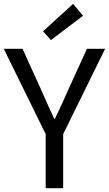

<svg xmlns="http://www.w3.org/2000/svg" viewBox="-21 -990 573 1010"><path d="M219.3 0V-284.3L-1.1 -733.4H97.4L191.8 -525.9Q209.8 -485.2 227.1 -446.1Q244.3 -407 264 -365.4H268Q287.6 -407 306 -446.1Q324.3 -485.2 341.6 -525.9L436.5 -733.4H532L311.3 -284.3V0ZM246.6 -779 205.5 -825.4 363.4 -969.7 415.9 -907.1Z"/></svg>

Font: Noto Sans TC
Style: Regular
Weight: 100
Designer: Ryoko NISHIZUKA 西塚涼子 (kana, bopomofo & ideographs); Paul D. Hunt (Latin, Greek & Cyrillic); Sandoll Communications 산돌커뮤니
Foundry: Adobe
Version: Version 2.004;hotconv 1.0.118;makeotfexe 2.5.65603